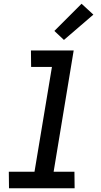

<svg xmlns="http://www.w3.org/2000/svg" viewBox="-20 -1004 540 1024"><path d="M28 0 27 -88H164L257 -647H146L145 -735H373L266 -88H377L378 0ZM321 -791 270 -839 415 -984 478 -926Z"/></svg>

Font: Iosevka SS18 Semibold
Style: Italic
Weight: 600
Italic angle: -9°
Monospace: yes
Designer: Belleve Invis
Foundry: Belleve Invis
Version: Version 25.1.1; ttfautohint (v1.8.4)